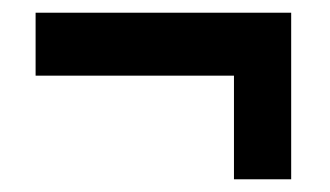

<svg xmlns="http://www.w3.org/2000/svg" viewBox="-20 -476 519 302"><path d="M348 -194V-357H36V-456H438V-194Z"/></svg>

Font: Archivo Narrow Medium
Style: Regular
Weight: 500
Designer: Hector Gatti
Foundry: Omnibus-Type
Version: Version 3.002